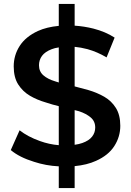

<svg xmlns="http://www.w3.org/2000/svg" viewBox="-20 -840 669 980"><path d="M280 120V9Q215 6 154 -14Q79 -37 35 -74L80 -175Q122 -142 184 -120Q231 -103 280 -99V-298Q247 -306 214 -317Q169 -330 132.5 -351.5Q96 -373 73 -409Q50 -445 50 -501Q50 -558 80.5 -605.5Q111 -653 174 -682Q218 -702 280 -708V-820H361V-709Q409 -706 457 -694Q519 -678 565 -648L524 -547Q477 -575 427 -589Q393 -598 361 -601V-399Q396 -390 432 -380Q476 -367 512.5 -346Q549 -325 571.5 -289Q594 -253 594 -198Q594 -142 563.5 -94.5Q533 -47 470 -19Q424 2 361 8V120ZM361 -101Q383 -104 400 -110Q434 -122 450 -142.5Q466 -163 466 -189Q466 -221 443 -240.5Q420 -260 384 -272Q373 -275 361 -278ZM280 -419V-598Q259 -595 244 -589Q210 -576 194.5 -555Q179 -534 179 -507Q179 -475 201.5 -455.5Q224 -436 261 -425Q270 -422 280 -419Z"/></svg>

Font: Montserrat Thin SemiBold
Style: Regular
Weight: 600
Version: Version 9.000